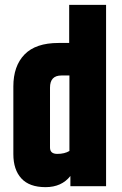

<svg xmlns="http://www.w3.org/2000/svg" viewBox="-20 -767 502 791"><path d="M266 -456H233Q186 -456 186 -406V-159Q186 -133 216 -133Q246 -133 266 -145ZM265 -747H417V0H270V-42Q234 4 167.5 4Q101 4 68 -32Q35 -68 35 -132V-411Q35 -495 81 -542.5Q127 -590 221 -590H265Z"/></svg>

Font: Khand
Style: Bold
Weight: 700
Designer: Devanagari: Sanchit Sawaria, Jyotish Sonowal; Latin: Satya Rajpurohit
Foundry: Indian Type Foundry
Version: Version 1.101;PS 1.0;hotconv 1.0.78;makeotf.lib2.5.61930; tt